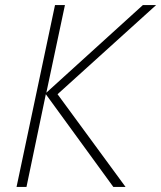

<svg xmlns="http://www.w3.org/2000/svg" viewBox="-20 -734 633 754"><path d="M45 0 196 -714H235L162 -370L541 -714H593L206 -364L473 0H425L160 -364L84 0Z"/></svg>

Font: Noto Sans Disp ExtLt
Style: Italic
Weight: 200
Italic angle: -12°
Designer: Monotype Design Team
Foundry: Monotype Imaging Inc.
Version: Version 2.000;GOOG;noto-source:20170915:90ef993387c0